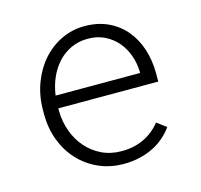

<svg xmlns="http://www.w3.org/2000/svg" viewBox="-85 -631 770 734"><g transform="rotate(-15 300.0 -264.0)"><path d="M319.8 9.8Q264.6 9.8 219.2 -10.7Q173.8 -31.2 141.4 -66.4Q108.9 -101.6 91.1 -148.7Q73.2 -195.8 72.8 -249V-270Q73.2 -326.7 91.6 -375.5Q109.9 -424.3 141.6 -460.4Q173.3 -496.6 216.3 -517.3Q259.3 -538.1 308.6 -538.1Q361.3 -538.1 401.9 -519Q442.4 -500 470 -467Q497.6 -434.1 512 -390.1Q526.4 -346.2 526.9 -295.9V-260.3H131.3V-249Q131.8 -207.5 145.5 -169.7Q159.2 -131.8 184.1 -103Q209 -74.2 244.1 -56.9Q279.3 -39.6 322.3 -39.6Q371.1 -39.1 410.6 -57.6Q450.2 -76.2 478 -111.3L515.1 -83.5Q500.5 -63 480.5 -45.7Q460.4 -28.3 435.8 -16.1Q411.1 -3.9 381.8 2.9Q352.5 9.8 319.8 9.8ZM308.6 -488.3Q272.9 -488.3 243.2 -474.9Q213.4 -461.4 190.9 -437.5Q168.5 -413.6 153.8 -381.1Q139.2 -348.6 133.8 -310.1H468.3V-316.4Q467.3 -349.1 456.3 -380.1Q445.3 -411.1 425 -435.1Q404.8 -459 375.5 -473.6Q346.2 -488.3 308.6 -488.3Z"/></g></svg>

Font: TypoPRO Roboto Mono
Style: Regular
Weight: 300
Designer: Google
Version: Version 2.000986; 2015; ttfautohint (v1.3)